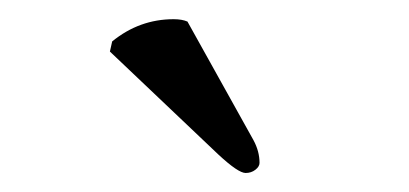

<svg xmlns="http://www.w3.org/2000/svg" viewBox="-20 -721 432 203"><path d="M178.2 -698.2 248 -572.8Q254.4 -561 254.4 -548.8Q254.4 -544.9 250 -541.5Q245.6 -538.1 239.7 -538.1Q231.9 -538.1 210.9 -557.6L96.2 -666.5L98.6 -677.2Q127.4 -700.7 163.6 -700.7Q172.4 -700.7 178.2 -698.2Z"/></svg>

Font: Libertinage
Style: b
Weight: 400
Designer: OSP
Foundry: OSP
Version: Version 1.0; 2008; OFL relea